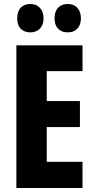

<svg xmlns="http://www.w3.org/2000/svg" viewBox="-20 -941 474 961"><path d="M393 0H62V-714H393V-585H214V-435H380V-305H214V-131H393ZM66 -849Q66 -884 84 -902.5Q102 -921 131 -921Q162 -921 180 -901.5Q198 -882 198 -849Q198 -817 180 -798Q162 -779 131 -779Q102 -779 84 -797Q66 -815 66 -849ZM253 -849Q253 -884 271 -902.5Q289 -921 319 -921Q350 -921 367.5 -901.5Q385 -882 385 -849Q385 -817 367.5 -798Q350 -779 319 -779Q288 -779 270.5 -797.5Q253 -816 253 -849Z"/></svg>

Font: Noto Sans Arabic ExtCond ExtBd
Style: Regular
Weight: 800
Width: 2
Designer: Monotype Design Team, Nadine Chahine, Nizar Qandah and Khaled Hosny
Foundry: Monotype Imaging Inc.
Version: Version 2.012; ttfautohint (v1.8.4.7-5d5b)